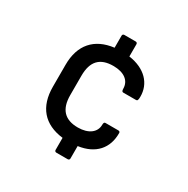

<svg xmlns="http://www.w3.org/2000/svg" viewBox="-152 -764 921 939"><g transform="rotate(30 308.5 -294.5)"><path d="M287 38H351C357 38 361 34 361 28V-42C455 -55 506 -113 505 -199C505 -205 501 -208 495 -208H422C416 -208 413 -203 413 -192C413 -150 376 -121 316 -121C242 -121 205 -160 205 -240V-349C205 -431 242 -469 317 -469C377 -469 414 -442 414 -396C414 -386 417 -380 423 -380H496C503 -380 506 -386 506 -403C507 -479 453 -535 361 -548V-617C361 -623 357 -627 351 -627H287C281 -627 277 -623 277 -617V-549C170 -536 111 -469 111 -357V-233C111 -120 168 -53 277 -40V28C277 34 281 38 287 38Z"/></g></svg>

Font: Sofia Sans Cond SemiBold
Style: Regular
Weight: 600
Width: 3
Designer: Botio Nikoltchev, Ani Petrova
Foundry: lettersoup
Version: Version 4.100